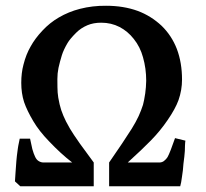

<svg xmlns="http://www.w3.org/2000/svg" viewBox="-20 -650 718 670"><path d="M50.8 0 32.2 -17.1Q32.2 -22 34.2 -47.9L37.1 -87.9Q38.1 -102.1 42 -129.9Q42 -133.8 48.8 -166H85Q91.8 -132.8 92.8 -129.9Q97.7 -112.8 102.1 -104Q106.9 -92.8 115 -87.9Q123 -83 131.8 -83H231.9Q191.9 -113.8 150.9 -157.2Q116.7 -192.4 96.2 -227.1Q74.2 -264.2 64 -293.9Q54.2 -324.7 54.2 -360.8Q54.2 -396 62 -424.8Q70.8 -460 86.9 -487.8Q102.1 -515.6 127.9 -543Q153.8 -570.8 185.1 -588.9Q219.2 -608.9 258.8 -619.1Q302.7 -630.4 350.1 -629.9Q411.6 -629.9 460.9 -611.8Q506.8 -594.7 543.9 -560.1Q579.1 -525.9 597.2 -479Q615.2 -431.2 615.2 -372.1Q615.2 -335.9 603 -300.8Q591.8 -270 564.9 -231Q539.1 -192.9 505.9 -159.2Q478 -130.4 425.8 -83H536.1Q544.9 -83 551.8 -87.9Q560.5 -94.7 564.7 -101.8Q568.8 -108.9 576.2 -127.9L590.8 -168L627 -159.2Q626 -154.3 625.5 -141.6Q625 -128.9 625 -123Q624 -106.9 620.1 -78.1Q619.1 -66.9 618.2 -55.9Q617.2 -44.9 615.2 -34.2Q612.3 -11.2 608.9 0H360.8V-83L405.8 -148.9L439.9 -201.2Q454.1 -224.1 463.9 -245.1Q472.7 -264.6 479 -284.2Q482.9 -298.3 486.8 -324.2Q489.7 -345.2 490.2 -368.2Q490.2 -411.1 479 -450.2Q469.2 -486.3 446.8 -514.2Q425.8 -541 397 -555.9Q368.2 -570.8 333 -570.8Q306.2 -570.8 285.2 -562Q262.2 -552.2 246.1 -536.1Q224.1 -514.2 215.8 -500Q201.7 -476.1 195.8 -457Q189 -435.1 184.1 -413.1Q180.2 -394 180.2 -374Q180.2 -340.8 181.2 -327.1Q182.1 -312 188 -286.1Q192.9 -265.1 201.2 -246.1Q208 -229 224.1 -201.2Q235.4 -182.1 258.8 -148.9L307.1 -83V0Z"/></svg>

Font: Gentium Basic
Style: Bold
Weight: 700
Designer: J. Victor Gaultney and Annie Olsen
Foundry: SIL International
Version: Version 1.100